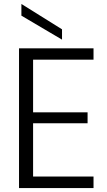

<svg xmlns="http://www.w3.org/2000/svg" viewBox="-20 -949 538 969"><path d="M76 0ZM76 0ZM452 0H76V-705H452V-648H147V-382H422V-327H147V-58H452ZM293 -749 88 -870V-929L293 -801Z"/></svg>

Font: Ulagadi Sans Light
Style: Regular
Weight: 300
Designer: Ninad Kale (Devanagari), Jonny Pinhorn (Latin)
Foundry: Indian Type Foundry
Version: Version 3.01;March 29, 2020;FontCreator 12.0.0.2522 64-bit; 